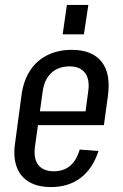

<svg xmlns="http://www.w3.org/2000/svg" viewBox="-20 -750 499 778"><path d="M187 8Q133 8 97.5 -13Q62 -34 47.5 -74Q33 -114 41 -169L68 -371Q77 -427 103.5 -466.5Q130 -506 173 -527Q216 -548 271 -548Q353 -548 391.5 -500Q430 -452 417 -359L401 -243H119L127 -299H341L322 -265L337 -376Q345 -427 325 -454Q305 -481 262 -481Q217 -481 188.5 -455Q160 -429 153 -380L122 -158Q115 -108 135 -82Q155 -56 198 -56Q238 -56 264 -78Q290 -100 303 -144L379 -138Q356 -67 307 -29.5Q258 8 187 8ZM338 -730 320 -611H234L251 -730Z"/></svg>

Font: Pathway Extreme Condensed
Style: Italic
Weight: 400
Width: 3
Italic angle: -8°
Version: Version 1.001;gftools[0.9.26]